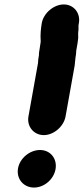

<svg xmlns="http://www.w3.org/2000/svg" viewBox="-20 -775 376 864"><path d="M275 -251 316 -480C318 -494 318 -506 320 -518C322 -528 323 -537 323 -546L329 -581C330 -589 331 -597 332 -604C332 -614 331 -627 333 -639C334 -646 333 -653 333 -659L335 -671C343 -716 312 -755 267 -755C222 -755 176 -716 168 -671C164 -647 161 -620 163 -592V-586L158 -553C156 -544 155 -534 155 -525C153 -514 151 -503 151 -491L108 -251C100 -206 132 -167 177 -167C222 -167 267 -206 275 -251ZM61 -17C53 30 86 69 133 69C179 69 222 32 230 -14C238 -61 207 -100 160 -100C114 -100 69 -63 61 -17Z"/></svg>

Font: Blanket
Style: BlkObl
Weight: 900
Foundry: Cannot Into Space Fonts
Version: Version 0.9